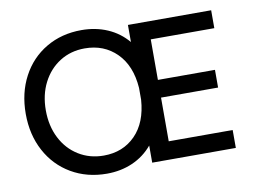

<svg xmlns="http://www.w3.org/2000/svg" viewBox="-78 -830 1283 961"><g transform="rotate(-10 563.5 -350.0)"><path d="M43 -350Q43 -456 87 -539Q131 -622 210 -668.5Q289 -715 390 -715Q462 -715 522 -689Q582 -663 624 -613V-700H1047V-609H724V-403H1014V-313H724V-91H1049V0H624V-87Q582 -37 522.5 -11Q463 15 392 15Q291 15 211.5 -31.5Q132 -78 87.5 -161Q43 -244 43 -350ZM392 -77Q490 -77 553 -141Q616 -205 624 -320V-380Q616 -494 552 -558Q488 -622 390 -622Q319 -622 263.5 -587Q208 -552 176.5 -490.5Q145 -429 145 -350Q145 -271 176.5 -209Q208 -147 264.5 -112Q321 -77 392 -77Z"/></g></svg>

Font: Oak Sans Medium
Style: Regular
Weight: 500
Designer: Erik Kennedy, Walven
Foundry: Erik Kennedy, Walven
Version: Version 1.000